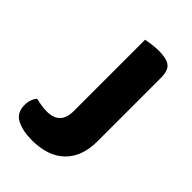

<svg xmlns="http://www.w3.org/2000/svg" viewBox="-191 -696 790 790"><g transform="rotate(45 203.5 -301.0)"><path d="M340 -174Q340 -84 289.5 -35Q239 14 146 14Q92 14 57 -4Q22 -22 22 -67Q22 -86 27.5 -100Q33 -114 40 -122Q58 -118 73.5 -115.5Q89 -113 106 -113Q183 -113 183 -193V-608Q194 -610 214.5 -613Q235 -616 255 -616Q300 -616 320 -601Q340 -586 340 -542V-174Z"/></g></svg>

Font: Baloo Bhai 2
Style: Bold
Weight: 700
Designer: Supriya Tembe, Noopur Datye and Ek Type
Foundry: Ek Type
Version: Version 1.640;PS 1.000;hotconv 16.6.51;makeotf.lib2.5.65220;